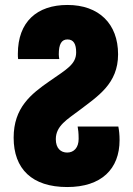

<svg xmlns="http://www.w3.org/2000/svg" viewBox="-20 -744 537 774"><path d="M251 10C389 10 462 -63 462 -179C462 -201 460 -219 457 -234H293C295 -223 297 -209 297 -184C297 -149 278 -129 251 -129C225 -129 205 -146 205 -183C205 -237 252 -263 298 -298C374 -356 456 -406 456 -525C456 -649 378 -724 252 -724C129 -724 52 -656 52 -527C52 -520 52 -512 53 -506H219C218 -511 217 -519 217 -525C217 -566 228 -585 252 -585C277 -585 287 -566 287 -533C287 -485 249 -465 180 -417C105 -365 35 -310 35 -189C35 -63 109 10 251 10Z"/></svg>

Font: Noto Sans Georgian ExtraCondensed Black
Style: Regular
Weight: 900
Width: 2
Designer: Monotype Design Team, Akaki Razmadze
Foundry: Google LLC
Version: Version 2.005